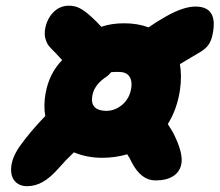

<svg xmlns="http://www.w3.org/2000/svg" viewBox="-20 -680 763 667"><path d="M74.2 -33.2Q47.4 -33.2 31.7 -50.5Q16.1 -67.9 19 -100.3Q22 -132.8 47.9 -170.9Q85.9 -224.1 137.2 -276.9Q130.9 -313.5 138.2 -355Q150.4 -424.3 195.8 -471.2Q182.1 -486.8 174.8 -494.1Q157.7 -510.7 150.1 -520Q142.6 -529.3 137.9 -545.4Q133.3 -561.5 137.2 -582Q144 -616.2 166.3 -638.2Q188.5 -660.2 219.2 -660.2Q239.7 -660.2 256.8 -651.6Q273.9 -643.1 297.9 -621.1Q317.4 -603.5 332 -586.9Q366.2 -599.1 412.1 -599.1Q457.5 -599.1 496.1 -585Q526.4 -606 555.2 -622.1Q616.7 -657.2 659.2 -657.2Q737.3 -657.2 719.2 -564Q714.4 -537.6 703.1 -522.7Q691.9 -507.8 667 -494.1Q618.7 -465.8 605 -457Q612.3 -415.5 605 -366.2Q595.2 -300.8 563 -249Q565.9 -244.1 570.6 -236.8Q575.2 -229.5 578.6 -223.9Q582 -218.3 584 -213.9Q617.2 -146.5 609.9 -109.9Q604.5 -82.5 581.3 -67.9Q558.1 -53.2 520 -53.2Q469.7 -53.2 437 -117.2Q431.6 -129.9 421.9 -144Q379.9 -131.8 335 -131.8Q281.7 -131.8 236.8 -150.9Q206.1 -121.6 186 -98.1Q155.3 -63 128.9 -48.1Q102.5 -33.2 74.2 -33.2ZM300.8 -348.1Q295.9 -321.3 308.8 -308.1Q321.8 -294.9 349.1 -294.9Q379.9 -294.9 405 -316.4Q430.2 -337.9 436 -374Q439.9 -398.9 429.4 -414.6Q418.9 -430.2 392.1 -430.2Q374 -430.2 366.2 -429.2Q356 -417 349.1 -413.1Q307.6 -385.7 300.8 -348.1Z"/></svg>

Font: Shantell Sans Normal
Style: Italic
Weight: 800
Italic angle: -11.31°
Designer: Stephen Nixon, Anya Danilova, Shantell Martin
Foundry: Arrow Type
Version: Version 1.006;[559af2be0]